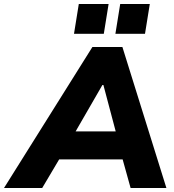

<svg xmlns="http://www.w3.org/2000/svg" viewBox="-82 -940 871 960"><path d="M-62 0 380 -705H530L750 0H571L517 -194L580 -143H166L244 -194L129 0ZM430 -515 269 -236 248 -283H542L509 -236L435 -515ZM495 -771 519 -920H667L643 -771ZM288 -771 312 -920H461L437 -771Z"/></svg>

Font: Mulish ExtraLight Black
Style: Italic
Weight: 900
Italic angle: -9°
Version: Version 3.603